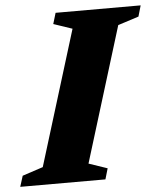

<svg xmlns="http://www.w3.org/2000/svg" viewBox="-79 -743 658 787"><g transform="rotate(-5 250.0 -349.0)"><path d="M242.5 -627 165.5 -653 179 -698H529L516 -653L430.5 -625.5L259.5 -70.5L336 -44.5L323 0H-27.5L-13.5 -44.5L71.5 -72.5Z"/></g></svg>

Font: Newsreader 9pt
Style: Bold Italic
Weight: 700
Italic angle: -17°
Designer: Hugues Gentile
Foundry: Production Type
Version: Version 1.003